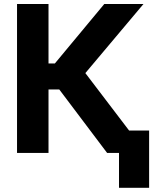

<svg xmlns="http://www.w3.org/2000/svg" viewBox="-20 -747 780 938"><path d="M503.2 0 269.5 -310H217V0H63.2V-727.3H217V-436.8H247.9L489.3 -727.3H680.8L397 -389.9L693.9 0ZM708.5 -109.4V170.5H561.4V-109.4Z"/></svg>

Font: Inter Zeller
Style: Bold
Weight: 700
Designer: Rasmus Andersson; Joe Bland
Foundry: zeller
Version: Version 3.015;git-dec3a8cb1